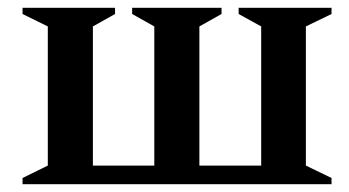

<svg xmlns="http://www.w3.org/2000/svg" viewBox="-20 -474 898 494"><path d="M103 -48V-406L38 -438V-454H276V-438L219 -406V-48H377V-406L320 -438V-454H550V-438L493 -406V-48H652V-406L594 -438V-454H833V-438L767 -406V-48L833 -16V0H38V-16Z"/></svg>

Font: Spectral SemiBold
Style: Regular
Weight: 600
Designer: Jean-Baptiste Levee
Foundry: Production Type
Version: Version 2.001